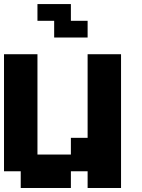

<svg xmlns="http://www.w3.org/2000/svg" viewBox="-20 -937 707 957"><path d="M0 -83.3V-666.7H166.7V-166.7H333.3V-250H416.7V-666.7H583.3V0H416.7V-83.3H333.3V0H83.3V-83.3ZM166.7 -833.3V-916.7H333.3V-833.3H416.7V-750H250V-833.3Z"/></svg>

Font: Galmuri11 Bold
Style: Regular
Weight: 700
Designer: Lee Minseo (quiple)
Version: Version 2.397;hotconv 1.1.1;makeotfexe 2.6.0 DEVELOPMENT